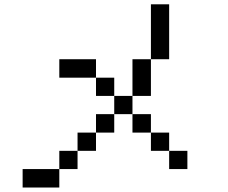

<svg xmlns="http://www.w3.org/2000/svg" viewBox="-20 -796 1040 874"><path d="M250 -442.4V-526.4H417V-442.4ZM417 -192.4V-276.4H500V-192.4ZM417 -192.4V-109.4H333V-192.4ZM500 -276.4V-359.4H417V-442.4H500V-359.4H583V-276.4ZM750 -109.4H667V-192.4H583V-276.4H667V-192.4H750ZM750 -109.4H833V-26.4H750ZM667 -526.4V-359.4H583V-526.4ZM667 -526.4V-776.4H750V-526.4ZM333 -109.4V-26.4H250V-109.4ZM250 -26.4V57.6H83V-26.4Z"/></svg>

Font: KH Dot Kodenmachou 12
Style: Regular
Weight: 400
Designer: Original version for X68000 by Keitarou Hiraki (http://hp.vector.co.jp/authors/VA000874/) / TrueType conversion by Homem
Version: Version 1.00.20150527